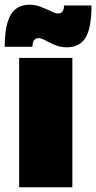

<svg xmlns="http://www.w3.org/2000/svg" viewBox="-26 -792 407 812"><path d="M55 -547H280V0H55ZM257 -592Q234 -592 215 -598.5Q196 -605 174 -617Q149 -631 138 -631Q112 -631 111 -594H-6Q-6 -687 19.5 -729.5Q45 -772 98 -772Q121 -772 139.5 -765.5Q158 -759 182 -748Q208 -735 217 -735Q231 -735 237.5 -742.5Q244 -750 245 -769H361Q361 -674 336 -633Q311 -592 257 -592Z"/></svg>

Font: Gontserrat Black
Style: Regular
Weight: 900
Designer: Julieta Ulanovsky
Foundry: Julieta Ulanovsky
Version: Version 6.001